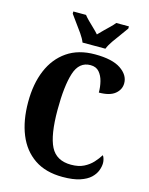

<svg xmlns="http://www.w3.org/2000/svg" viewBox="-136 -1016 863 1111"><g transform="rotate(15 295.5 -460.5)"><path d="M349 10Q247 10 179.5 -36Q112 -82 78.5 -164.5Q45 -247 45 -358Q45 -467 79.5 -549Q114 -631 181.5 -677.5Q249 -724 348 -724Q452 -724 503 -689.5Q554 -655 554 -606Q554 -568 522.5 -542Q491 -516 426 -516Q426 -550 418 -582Q410 -614 391.5 -635.5Q373 -657 339 -657Q271 -657 246 -579Q221 -501 221 -358Q221 -207 255.5 -139Q290 -71 378 -71Q423 -71 454 -86.5Q485 -102 506.5 -125.5Q528 -149 542 -172Q548 -165 551.5 -152Q555 -139 555 -128Q555 -107 546 -83Q537 -59 515 -38Q493 -17 452.5 -3.5Q412 10 349 10ZM260 -771Q251 -794 232.5 -820.5Q214 -847 194.5 -873Q175 -899 162 -918V-931H238Q247 -919 263.5 -902.5Q280 -886 298 -869Q316 -852 328 -838Q341 -852 358.5 -869Q376 -886 393 -902.5Q410 -919 419 -931H495V-918Q482 -899 462.5 -873Q443 -847 424.5 -820.5Q406 -794 397 -771Z"/></g></svg>

Font: Noto Serif ExtraCondensed Black
Style: Regular
Weight: 900
Width: 2
Designer: Monotype Design Team
Foundry: Monotype Imaging Inc.
Version: Version 2.015; ttfautohint (v1.8.4.7-5d5b)